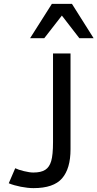

<svg xmlns="http://www.w3.org/2000/svg" viewBox="-20 -950 500 985"><path d="M341.8 -184.1Q341.8 -85 298.3 -34.9Q254.9 15.1 151.9 15.1Q123 15.1 86.9 8.1Q50.8 1 24.9 -9.8L58.1 -86.9Q73.7 -79.1 103 -72Q132.3 -64.9 150.9 -64.9Q190.4 -64.9 211.9 -78.6Q233.4 -92.3 242.7 -123.8Q252 -155.3 252 -221.2V-675.8H341.8ZM387.2 -753.9 297.4 -870.1 207 -753.9H134.3L246.1 -930.2H349.1L460.4 -753.9Z"/></svg>

Font: ClearSansRegular
Style: Regular
Weight: 400
Foundry: Intel Corporation
Version: Version 1.00